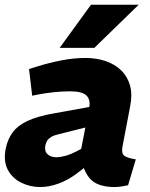

<svg xmlns="http://www.w3.org/2000/svg" viewBox="-23 -765 621 794"><path d="M506.7 1Q491.2 4.5 476.5 6.5Q461.8 8.5 451.8 8.5Q378 8.5 347.6 -28Q317.2 -64.4 316.6 -114.3L310.7 -138.3L345.7 -319.2Q352.2 -352.6 334.7 -369.9Q317.2 -387.3 266.6 -387.3Q232.6 -387.3 199.6 -383.7Q166.6 -380.2 134.6 -374.2L110.1 -369.2L97.1 -479.4L130 -489.9Q179.9 -505.3 230.8 -515.3Q281.7 -525.3 330.7 -525.3Q376.3 -525.3 414.2 -512.3Q452.2 -499.3 478.1 -474.1Q504 -448.9 514.5 -412Q525 -375 515.5 -326.7L483.4 -158.2Q478.4 -131.6 490.4 -121.5Q502.4 -111.5 538.6 -106ZM143.2 8.5Q102.7 8.5 66 -9Q29.2 -26.6 9.7 -62.1Q-9.7 -97.6 0.7 -150.6Q8.7 -189.5 29.2 -217.5Q49.7 -245.5 90.4 -264.8Q131.1 -284 199 -296L359.8 -325L341.8 -240.7L218.1 -209.5Q200.1 -205.5 189.1 -198.9Q178.1 -192.4 172.6 -183.9Q167.1 -175.4 164.6 -163.9Q160.1 -139.3 173.9 -127Q187.7 -114.7 209.8 -114.7Q225.8 -114.7 247.2 -120.5Q268.5 -126.3 291.1 -137.9L328.3 -157.5L350.6 -90.5L294.5 -47.4Q258.1 -20 218.7 -5.7Q179.2 8.5 143.2 8.5ZM223.7 -567 353.3 -745.5H550.6L367.1 -567Z"/></svg>

Font: REM Medium
Style: Italic
Weight: 500
Italic angle: -11°
Designer: Octavio Pardo
Foundry: Ashler Design
Version: Version 1.005;gftools[0.9.28]